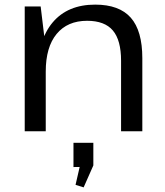

<svg xmlns="http://www.w3.org/2000/svg" viewBox="-20 -568 714 831"><path d="M504 -305Q504 -394 468.5 -436Q433 -478 357 -478Q272 -478 225 -421Q178 -364 178 -258L143 -195V-252Q143 -394 208 -471Q273 -548 392 -548Q496 -548 546 -491.5Q596 -435 596 -316V0H504ZM87 -540H156L178 -358V0H87ZM384 50V148L342 243L307 232L336 106L372 154L298 155V50Z"/></svg>

Font: Pathway Extreme 72pt Medium
Style: Regular
Weight: 500
Designer: Eduardo Rodriguez Tunni
Foundry: Eduardo Rodriguez Tunni
Version: Version 1.001;gftools[0.9.26]